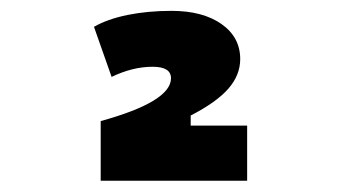

<svg xmlns="http://www.w3.org/2000/svg" viewBox="-20 -723 626 352"><path d="M164.6 -391.6V-501Q293.5 -536.6 293.5 -579.6Q293.5 -600.6 259.8 -600.6Q223.1 -600.6 184.6 -582L152.3 -673.8Q176.8 -688 213.9 -695.6Q251 -703.1 294.4 -703.1Q351.6 -703.1 386 -679Q420.4 -654.8 420.4 -614.7Q420.4 -585.4 398.7 -560.5Q377 -535.6 329.6 -511.2V-492.7H433.1V-391.6Z"/></svg>

Font: Cascadia Mono
Style: Bold
Weight: 700
Monospace: yes
Designer: Aaron Bell
Foundry: Saja Typeworks
Version: Version 2404.023; ttfautohint (v1.8.4)